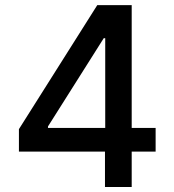

<svg xmlns="http://www.w3.org/2000/svg" viewBox="-20 -748 696 768"><path d="M55.7 -141.6V-231.4L369.1 -727.5H506.8V-236.3H602.5V-141.6H506.8V0H399.9V-141.6ZM400.9 -236.3V-595.2H395L171.9 -242.2V-236.3Z"/></svg>

Font: Inter Medium
Style: Regular
Weight: 500
Designer: Rasmus Andersson
Foundry: rsms
Version: Version 4.001;git-9221beed3